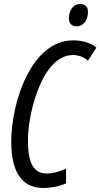

<svg xmlns="http://www.w3.org/2000/svg" viewBox="-20 -926 500 956"><path d="M362 -795C397 -795 418 -828 418 -866C418 -893 405 -906 379 -906C343 -906 323 -872 323 -836C323 -810 336 -795 362 -795ZM196 10C233 10 272 3 309 -13V-86C275 -72 244 -62 214 -62C148 -62 119 -112 119 -227C119 -363 190 -652 343 -652C371 -652 396 -643 418 -624L460 -689C429 -714 390 -725 344 -725C137 -725 36 -419 36 -220C36 -68 90 10 196 10Z"/></svg>

Font: Noto Sans ExtraCondensed
Style: Italic
Weight: 400
Width: 2
Italic angle: -12°
Designer: Monotype Design Team
Foundry: Monotype Imaging Inc.
Version: Version 2.013